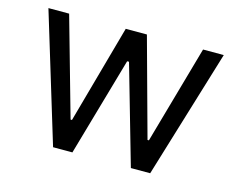

<svg xmlns="http://www.w3.org/2000/svg" viewBox="-81 -666 975 787"><g transform="rotate(15 406.0 -273.0)"><path d="M200.2 0 34.2 -545.9H122.1L240.2 -127.9H246.1L362.3 -545.9H452.1L566.4 -128.9H572.3L690.4 -545.9H778.3L612.3 0H530.3L410.2 -418.9H402.3L282.2 0Z"/></g></svg>

Font: Inter
Style: Regular
Weight: 400
Designer: Rasmus Andersson
Foundry: rsms
Version: Version 4.000;git-8c9346024